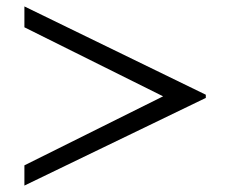

<svg xmlns="http://www.w3.org/2000/svg" viewBox="-20 -554 725 598"><path d="M621 -249V-259L56 -534V-469L488 -254L56 -39V24Z"/></svg>

Font: STIXGeneral
Style: Regular
Weight: 400
Designer: MicroPress Inc., with final additions and corrections provided by Coen Hoffman, Elsevier (retired)
Version: Version 1.1.0